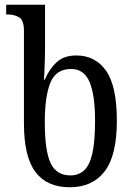

<svg xmlns="http://www.w3.org/2000/svg" viewBox="-20 -780 561 810"><path d="M274 10Q178 10 129.5 -54.5Q81 -119 81 -259V-650Q81 -695 60.5 -707Q40 -719 12 -719H6V-760H170V-575Q170 -553 169 -523Q168 -493 167 -469.5Q166 -446 165 -444H169Q188 -489 219 -517.5Q250 -546 302 -546Q382 -546 427.5 -481.5Q473 -417 473 -270Q473 -124 421.5 -57Q370 10 274 10ZM277 -40Q311 -40 334.5 -61Q358 -82 369.5 -132.5Q381 -183 381 -270Q381 -381 357.5 -435Q334 -489 280 -489Q216 -489 192.5 -431Q169 -373 169 -265Q169 -144 193.5 -92Q218 -40 277 -40Z"/></svg>

Font: Noto Serif Condensed
Style: Regular
Weight: 400
Width: 3
Designer: Monotype Design Team
Foundry: Monotype Imaging Inc.
Version: Version 2.013; ttfautohint (v1.8.4.7-5d5b)